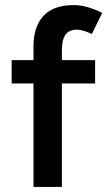

<svg xmlns="http://www.w3.org/2000/svg" viewBox="-20 -737 424 757"><path d="M112 0V-408H26V-500H112V-553Q112 -632 151.5 -674.5Q191 -717 271 -717Q297 -717 326.5 -708.5Q356 -700 383 -686L342 -603Q323 -612 308.5 -616Q294 -620 283 -620Q253 -620 238.5 -600.5Q224 -581 224 -537V-500H355V-408H224V0Z"/></svg>

Font: Figtree Light SemiBold
Style: Regular
Weight: 600
Version: Version 2.002